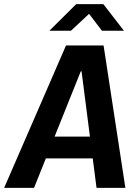

<svg xmlns="http://www.w3.org/2000/svg" viewBox="-48 -905 668 925"><path d="M-28 0 270 -686H451L556 0H417L345 -561H341L116 0ZM114 -142 129 -247H463L448 -142ZM190 -757 319 -885H450L549 -757H443L367 -857H401L294 -757Z"/></svg>

Font: Chivo Mono SemiBold
Style: Italic
Weight: 600
Italic angle: -8.05°
Monospace: yes
Version: Version 1.008